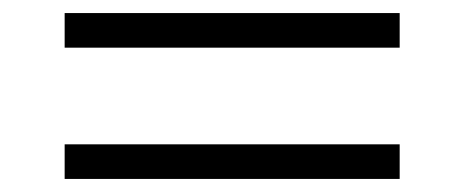

<svg xmlns="http://www.w3.org/2000/svg" viewBox="-20 -433 711 294"><path d="M79 -360V-413H592V-360ZM79 -159V-212H592V-159Z"/></svg>

Font: Nunito Sans 10pt SemiExpanded Light
Style: Regular
Weight: 300
Width: 6
Designer: Vernon Adams
Foundry: Vernon Adams
Version: Version 3.101;gftools[0.9.27]